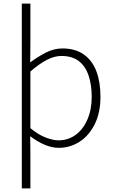

<svg xmlns="http://www.w3.org/2000/svg" viewBox="-20 -814 640 1074"><path d="M102 240V-794H150V-566L149 -465Q189 -495 235 -519Q281 -543 329 -543Q401 -543 448.5 -509.5Q496 -476 519 -415.5Q542 -355 542 -273Q542 -183 509.5 -118.5Q477 -54 424 -20.5Q371 13 308 13Q271 13 230.5 -4Q190 -21 149 -52L150 46V240ZM307 -29Q361 -29 403 -59.5Q445 -90 469 -145.5Q493 -201 493 -273Q493 -338 476 -390Q459 -442 422 -471.5Q385 -501 323 -501Q284 -501 241 -478.5Q198 -456 150 -414V-97Q195 -60 236 -44.5Q277 -29 307 -29Z"/></svg>

Font: Noto Sans TC ExtraLight
Style: Regular
Weight: 250
Designer: Ryoko NISHIZUKA  (kana, bopomofo & ideographs); Paul D. Hunt (Latin, Greek & Cyrillic); Sandoll Communications , Soo-you
Foundry: Adobe
Version: Version 2.004-H2;hotconv 1.0.118;makeotfexe 2.5.65603